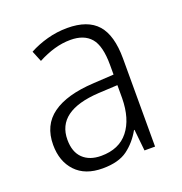

<svg xmlns="http://www.w3.org/2000/svg" viewBox="-105 -633 694 734"><g transform="rotate(-20 241.5 -265.5)"><path d="M246 -541Q329 -541 368 -497Q407 -453 407 -358V0H364L355 -87H353Q329 -44 292.5 -17Q256 10 191 10Q120 10 81.5 -31Q43 -72 43 -139Q43 -219 100.5 -260.5Q158 -302 268 -308L352 -313V-352Q352 -430 324.5 -462Q297 -494 242 -494Q209 -494 176 -484.5Q143 -475 109 -457L91 -501Q124 -519 164 -530Q204 -541 246 -541ZM274 -266Q101 -256 101 -139Q101 -89 128 -63Q155 -37 202 -37Q275 -37 313 -85Q351 -133 352 -217V-270Z"/></g></svg>

Font: Noto Sans Arabic SemCond Light
Style: Regular
Weight: 300
Width: 4
Designer: Monotype Design Team, Nadine Chahine, Nizar Qandah and Khaled Hosny
Foundry: Monotype Imaging Inc.
Version: Version 2.012; ttfautohint (v1.8.4.7-5d5b)